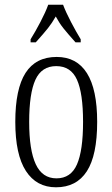

<svg xmlns="http://www.w3.org/2000/svg" viewBox="-20 -786 478 816"><path d="M45 -268Q45 -408 88.5 -476Q132 -544 221 -544Q306 -544 349.5 -475Q393 -406 393 -268Q393 -126 349 -58Q305 10 218 10Q135 10 90 -59.5Q45 -129 45 -268ZM333 -268Q333 -390 307 -447.5Q281 -505 219 -505Q157 -505 130.5 -447Q104 -389 104 -268Q104 -148 132 -88Q160 -28 220 -28Q281 -28 307 -87Q333 -146 333 -268ZM110 -619Q130 -651 152 -693Q174 -735 185 -766H248Q260 -734 282 -692Q304 -650 323 -619V-606H301Q266 -645 249 -666.5Q232 -688 217 -716Q201 -688 184 -666.5Q167 -645 132 -606H110Z"/></svg>

Font: Noto Serif CondLight
Style: Regular
Weight: 300
Width: 3
Designer: Monotype Design Team
Foundry: Monotype Imaging Inc.
Version: Version 1.001